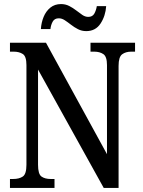

<svg xmlns="http://www.w3.org/2000/svg" viewBox="-20 -924 704 944"><path d="M29 0V-44H45Q74 -44 92 -56Q110 -68 110 -114V-604Q110 -647 92 -658.5Q74 -670 48 -670H29V-714H206L506 -166V-604Q506 -646 488 -658Q470 -670 444 -670H425V-714H644V-670H625Q598 -670 580.5 -657Q563 -644 563 -600V0H490L167 -582V-114Q167 -68 184 -56Q201 -44 229 -44H248V0ZM404 -771Q382 -771 363.5 -780.5Q345 -790 329 -802.5Q313 -815 298.5 -824.5Q284 -834 269 -834Q248 -834 239 -817.5Q230 -801 228 -781H181Q183 -813 194.5 -841Q206 -869 227.5 -886.5Q249 -904 280 -904Q302 -904 320.5 -894.5Q339 -885 355 -872.5Q371 -860 385 -850.5Q399 -841 414 -841Q435 -841 444 -857.5Q453 -874 456 -894H502Q499 -846 474.5 -808.5Q450 -771 404 -771Z"/></svg>

Font: Noto Serif Armenian Condensed Medium
Style: Regular
Weight: 500
Width: 3
Designer: Monotype Design Team
Foundry: Monotype Imaging Inc.
Version: Version 2.008; ttfautohint (v1.8.4.7-5d5b)